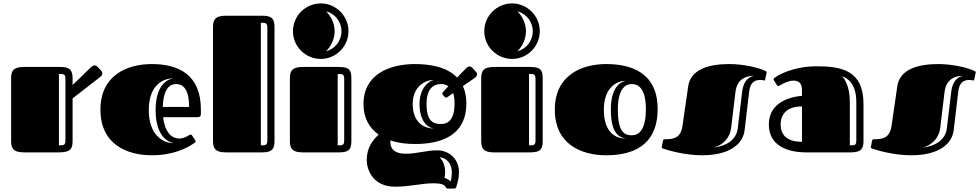

<svg xmlns="http://www.w3.org/2000/svg" viewBox="-20 -892 5732 1124"><path d="M45 -68C45 -23 58 0 120 0H325C396 0 405 -23 405 -69V-316L566 -441C575 -448 579 -456 579 -463C579 -469 576 -475 572 -479L550 -502C546 -506 540 -509 533 -509C527 -509 521 -506 513 -499L405 -394V-430C405 -477 394 -500 334 -500H120C58 -500 45 -477 45 -432ZM363 -72C363 -43 356 -41 325 -41V-459C356 -459 363 -457 363 -428Z M1029 -81C991 -81 946 -109 935 -206H1137C1151 -206 1156 -213 1156 -225V-252C1156 -449 1032 -517 869 -517C722 -517 568 -450 568 -250C568 -48 722 17 869 17C994 17 1077 -25 1119 -56C1122 -58 1125 -60 1125 -64C1125 -66 1125 -68 1123 -71L1105 -98C1102 -103 1101 -104 1095 -104C1088 -104 1064 -81 1029 -81ZM933 -266C937 -383 981 -400 1011 -400C1052 -400 1087 -370 1087 -266ZM997 -54C931 -53 851 -106 851 -247C851 -379 918 -432 997 -434C946 -426 891 -379 891 -247C891 -104 955 -62 997 -54Z M1227 -68C1227 -23 1240 0 1302 0H1515C1575 0 1587 -22 1587 -67V-732C1587 -778 1576 -800 1516 -800H1302C1240 -800 1227 -777 1227 -732ZM1545 -72C1545 -43 1538 -41 1507 -41V-759C1538 -759 1545 -757 1545 -728Z M1677 -68C1677 -23 1690 0 1752 0H1966C2027 0 2037 -22 2037 -67V-432C2037 -479 2027 -500 1966 -500H1752C1690 -500 1677 -477 1677 -432ZM1695 -709C1695 -620 1768 -547 1858 -547C1947 -547 2020 -620 2020 -709C2020 -799 1947 -872 1858 -872C1768 -872 1695 -799 1695 -709ZM1995 -72C1995 -43 1988 -41 1957 -41V-459C1988 -459 1995 -457 1995 -428ZM1939 -709C1939 -754 1919 -796 1889 -826C1941 -812 1979 -765 1979 -709C1979 -653 1941 -605 1889 -592C1919 -622 1939 -664 1939 -709Z M2409 -49C2546 -49 2710 -88 2710 -287C2710 -327 2703 -360 2690 -388L2761 -437C2769 -443 2773 -450 2773 -457C2773 -462 2771 -467 2767 -471L2743 -497C2739 -500 2735 -503 2729 -503C2723 -503 2716 -500 2709 -493L2656 -438C2596 -501 2496 -517 2409 -517C2262 -517 2108 -458 2108 -283C2108 -198 2144 -141 2197 -104C2163 -73 2127 -28 2127 44C2127 111 2171 201 2292 201C2380 201 2446 181 2518 181C2559 181 2583 188 2590 204C2591 207 2593 212 2602 212H2638C2647 212 2650 206 2651 203C2658 179 2667 152 2667 116C2667 34 2604 -12 2540 -12C2473 -12 2425 8 2354 8C2289 8 2265 -22 2265 -61C2265 -64 2265 -67 2265 -70C2310 -55 2360 -49 2409 -49ZM2582 -326C2584 -323 2588 -321 2592 -321C2595 -321 2597 -322 2600 -324L2633 -347C2638 -331 2641 -311 2641 -286C2641 -189 2602 -166 2561 -166C2518 -166 2477 -180 2477 -283C2477 -386 2530 -400 2561 -400C2577 -400 2592 -396 2605 -387L2574 -354C2571 -352 2570 -348 2570 -344C2570 -341 2571 -338 2572 -337ZM2519 -140C2457 -140 2396 -180 2396 -283C2396 -386 2469 -424 2519 -424C2494 -419 2436 -381 2436 -283C2436 -185 2481 -145 2519 -140ZM2553 28C2598 34 2625 68 2625 116C2625 142 2621 163 2617 171C2612 163 2596 152 2582 150C2584 144 2586 132 2586 116C2586 79 2574 49 2553 28Z M2797 -68C2797 -23 2810 0 2872 0H3086C3147 0 3157 -22 3157 -67V-432C3157 -479 3147 -500 3086 -500H2872C2810 -500 2797 -477 2797 -432ZM2815 -709C2815 -620 2888 -547 2978 -547C3067 -547 3140 -620 3140 -709C3140 -799 3067 -872 2978 -872C2888 -872 2815 -799 2815 -709ZM3115 -72C3115 -43 3108 -41 3077 -41V-459C3108 -459 3115 -457 3115 -428ZM3059 -709C3059 -754 3039 -796 3009 -826C3061 -812 3099 -765 3099 -709C3099 -653 3061 -605 3009 -592C3039 -622 3059 -664 3059 -709Z M3529 17C3666 17 3830 -27 3830 -254C3830 -474 3664 -517 3529 -517C3382 -517 3228 -450 3228 -250C3228 -48 3382 17 3529 17ZM3679 -100C3636 -100 3597 -118 3597 -250C3597 -382 3648 -400 3679 -400C3719 -400 3761 -371 3761 -254C3761 -130 3720 -100 3679 -100ZM3642 -81C3585 -81 3515 -115 3515 -250C3515 -385 3597 -419 3642 -419C3611 -411 3556 -382 3556 -250C3556 -118 3599 -89 3642 -81Z M4249 -517C4133 -517 4024 -488 4009 -388L3975 -153C3964 -80 3917 -77 3874 -77C3865 -77 3862 -73 3861 -68L3856 -41C3855 -37 3854 -33 3854 -31C3854 -25 3857 -24 3862 -22C3892 -12 3988 17 4090 17C4252 17 4329 -49 4339 -129L4366 -357C4372 -406 4394 -424 4431 -424C4441 -424 4452 -421 4455 -421C4457 -421 4459 -421 4460 -429L4466 -458C4467 -461 4468 -465 4468 -467C4468 -474 4463 -476 4460 -477C4420 -496 4333 -517 4249 -517ZM4156 -28C4220 -44 4253 -91 4260 -141L4286 -357C4292 -406 4322 -448 4394 -448C4354 -441 4331 -406 4325 -357L4299 -141C4292 -82 4246 -39 4156 -28Z M4960 0C5022 0 5035 -22 5035 -66V-284C5035 -482 4904 -504 4757 -504C4654 -504 4562 -470 4518 -439C4514 -437 4509 -433 4509 -428C4509 -426 4510 -423 4512 -420L4528 -394C4531 -389 4533 -388 4536 -388C4539 -388 4543 -390 4547 -393C4564 -403 4597 -420 4624 -420C4646 -420 4675 -415 4675 -364V-331C4575 -322 4481 -276 4481 -163C4481 -37 4593 0 4699 0ZM4675 -269V-62C4581 -62 4550 -107 4550 -163C4550 -218 4581 -269 4675 -269ZM4955 -296C4955 -384 4926 -429 4910 -445C4944 -434 4993 -400 4993 -294V-72C4993 -43 4987 -41 4955 -41Z M5473 -517C5357 -517 5248 -488 5233 -388L5199 -153C5188 -80 5141 -77 5098 -77C5089 -77 5086 -73 5085 -68L5080 -41C5079 -37 5078 -33 5078 -31C5078 -25 5081 -24 5086 -22C5116 -12 5212 17 5314 17C5476 17 5553 -49 5563 -129L5590 -357C5596 -406 5618 -424 5655 -424C5665 -424 5676 -421 5679 -421C5681 -421 5683 -421 5684 -429L5690 -458C5691 -461 5692 -465 5692 -467C5692 -474 5687 -476 5684 -477C5644 -496 5557 -517 5473 -517ZM5380 -28C5444 -44 5477 -91 5484 -141L5510 -357C5516 -406 5546 -448 5618 -448C5578 -441 5555 -406 5549 -357L5523 -141C5516 -82 5470 -39 5380 -28Z"/></svg>

Font: Fascinate Inline
Style: Regular
Weight: 900
Designer: Astigmatic (AOETI)
Foundry: Astigmatic (AOETI)
Version: Version 1.000